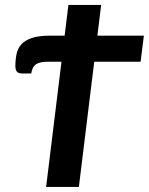

<svg xmlns="http://www.w3.org/2000/svg" viewBox="-20 -742 591 762"><path d="M538 -497H354L293 0H163L224 -497H171Q155 -497 143.2 -494.8Q131.5 -492.5 123.5 -487.2Q115.5 -482 110.8 -473Q106 -464 104 -450.5H66.5Q58.5 -450.5 53.5 -453Q48.5 -455.5 45.8 -459.5Q43 -463.5 42 -468.5Q41 -473.5 41 -478.5Q41 -505.5 45.8 -528Q50.5 -550.5 65.2 -566.5Q80 -582.5 107.2 -591.5Q134.5 -600.5 179 -600.5H236.5L251.5 -722.5H381.5L366.5 -600.5H551Z"/></svg>

Font: Lato 2
Style: Bold Italic
Weight: 700
Italic angle: -7°
Designer: Lukasz Dziedzic with Adam Twardoch and Botio Nikoltchev
Foundry: tyPoland Lukasz Dziedzic
Version: Version 2.015; 2015-08-06; http://www.latofonts.com/